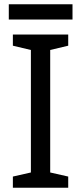

<svg xmlns="http://www.w3.org/2000/svg" viewBox="-20 -875 379 895"><path d="M298 0H40V-52L124 -71V-642L40 -662V-714H298V-662L214 -642V-71L298 -52ZM318 -855V-784H21V-855Z"/></svg>

Font: Noto Sans Lao Looped
Style: Regular
Weight: 400
Designer: Mark Frömberg, Ben Mitchell
Foundry: The Fontpad Ltd
Version: Version 1.001